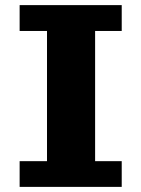

<svg xmlns="http://www.w3.org/2000/svg" viewBox="-20 -731 555 754"><path d="M57.1 2.9V-98.1H164.6V-609.4H57.1V-710.9H458V-609.4H353.5V-98.1H458V2.9Z"/></svg>

Font: Comme ExtraBold
Style: Regular
Weight: 800
Version: Version 1.000;gftools[0.9.27]